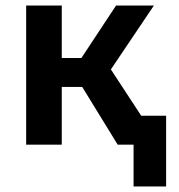

<svg xmlns="http://www.w3.org/2000/svg" viewBox="-20 -520 643 690"><path d="M74 0V-500H202V-311.5H272.5L397 -500H533L378.5 -270.5L487.5 -104H577V150H460V0H403L275.5 -207.5H202V0Z"/></svg>

Font: Geologica EX Med
Style: Regular
Weight: 500
Designer: Sindre Bremnes, Frode Helland
Foundry: Monokrom Skriftforlag AS
Version: Version 1.010;gftools[0.9.28]